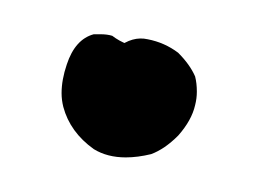

<svg xmlns="http://www.w3.org/2000/svg" viewBox="-20 -93 153 111"><path d="M16.6 -31.2Q15.6 -35.2 15.6 -39.1Q15.6 -46.9 18.6 -55.7Q23.4 -70.3 34.2 -73.2Q36.1 -73.2 38.1 -73.2Q42 -73.2 44.9 -72.3Q48.8 -69.3 53.7 -67.4Q62.5 -62.5 70.3 -52.7Q77.1 -43 75.2 -32.2Q71.3 -19.5 52.7 -22.5Q34.2 -25.4 31.2 -38.1Q30.3 -43.9 33.2 -50.8Q37.1 -57.6 47.9 -65.4Q56.6 -72.3 65.4 -70.3Q75.2 -68.4 83 -62.5Q89.8 -55.7 92.8 -48.8Q93.8 -44.9 93.8 -40Q93.8 -36.1 92.8 -32.2Q90.8 -23.4 83 -14.6Q75.2 -6.8 67.4 -3.9Q59.6 -2 52.7 -2Q42 -2 34.2 -6.8Q20.5 -16.6 16.6 -31.2Z"/></svg>

Font: Mrs Husband
Style: Regular
Weight: 400
Version: Version 1.0